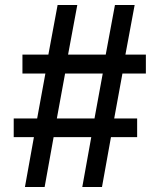

<svg xmlns="http://www.w3.org/2000/svg" viewBox="-20 -750 640 770"><path d="M80 0 116 -200H35V-275H129L162 -455H70V-531H174L211 -730H290L253 -531H404L441 -730H520L483 -531H565V-455H471L438 -275H530V-200H425L389 0H310L346 -200H195L159 0ZM208 -275H359L392 -455H241Z"/></svg>

Font: Pitagon Sans Mono SemiBold
Style: Regular
Weight: 600
Monospace: yes
Designer: Travis Tran
Foundry: Pitagon
Version: Version 1.001; ttfautohint (v1.8.4.7-5d5b);gftools[0.9.26]